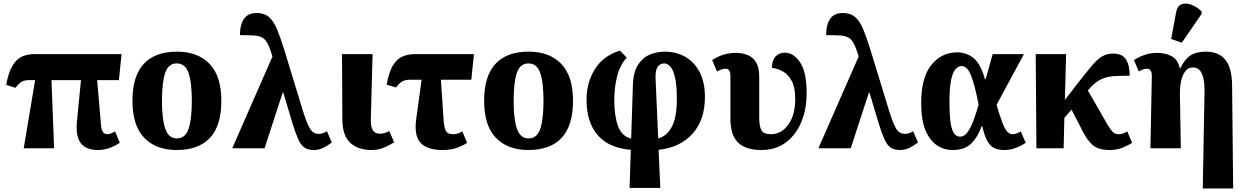

<svg xmlns="http://www.w3.org/2000/svg" viewBox="-20 -844 7107 1093"><path d="M115 0 180 -388H147Q121 -388 105 -379.5Q89 -371 68 -344L15 -361Q29 -435 53 -473Q77 -511 108.5 -523.5Q140 -536 176 -536H672L657 -388H533L554 -143Q556 -110 564.5 -95Q573 -80 592 -80Q608 -80 635 -96L662 -31Q626 -8 596 1Q566 10 538 10Q470 10 440 -29Q410 -68 418 -152L441 -388H273L288 0Z M985 10Q868 10 801 -59.5Q734 -129 734 -270Q734 -411 798.5 -480.5Q863 -550 988 -550Q1106 -550 1173 -480.5Q1240 -411 1240 -270Q1240 -129 1175.5 -59.5Q1111 10 985 10ZM987 -56Q1035 -56 1053.5 -110.5Q1072 -165 1072 -270Q1072 -376 1053 -429.5Q1034 -483 986 -483Q939 -483 920.5 -429.5Q902 -376 902 -270Q902 -165 921 -110.5Q940 -56 987 -56Z M1302 0 1531 -522V-523Q1517 -569 1504.5 -594Q1492 -619 1474 -629.5Q1456 -640 1426 -642Q1396 -644 1346 -644Q1346 -704 1369 -737Q1392 -770 1441 -770Q1484 -770 1510.5 -747.5Q1537 -725 1556.5 -678.5Q1576 -632 1598 -561L1706 -208Q1728 -138 1745.5 -110Q1763 -82 1793 -82Q1808 -82 1819 -86Q1830 -90 1841 -97L1869 -33Q1843 -13 1818 -1.5Q1793 10 1767 10Q1733 10 1713 -4Q1693 -18 1678 -51Q1663 -84 1645 -142L1593 -316H1589L1486 0Z M2095 10Q2018 10 1974 -31Q1930 -72 1929 -161L1927 -536H2101L2091 -165Q2090 -124 2102 -103.5Q2114 -83 2143 -83Q2159 -83 2171 -87Q2183 -91 2196 -98L2224 -34Q2204 -21 2170.5 -5.5Q2137 10 2095 10Z M2500 10Q2412 10 2374.5 -30.5Q2337 -71 2349 -163L2380 -390H2313Q2289 -390 2272.5 -382Q2256 -374 2234 -346L2181 -362Q2195 -438 2219 -475Q2243 -512 2275 -524Q2307 -536 2343 -536H2678L2663 -390H2490L2505 -164Q2508 -121 2517.5 -100.5Q2527 -80 2559 -80Q2574 -80 2586.5 -84Q2599 -88 2612 -96L2639 -31Q2619 -17 2584 -3.5Q2549 10 2500 10Z M2987 10Q2870 10 2803 -59.5Q2736 -129 2736 -270Q2736 -411 2800.5 -480.5Q2865 -550 2990 -550Q3108 -550 3175 -480.5Q3242 -411 3242 -270Q3242 -129 3177.5 -59.5Q3113 10 2987 10ZM2989 -56Q3037 -56 3055.5 -110.5Q3074 -165 3074 -270Q3074 -376 3055 -429.5Q3036 -483 2988 -483Q2941 -483 2922.5 -429.5Q2904 -376 2904 -270Q2904 -165 2923 -110.5Q2942 -56 2989 -56Z M3564 226 3571 9Q3481 1 3425.5 -37Q3370 -75 3344.5 -136Q3319 -197 3319 -275Q3319 -375 3367 -451Q3415 -527 3509 -556L3548 -516Q3510 -475 3493.5 -411.5Q3477 -348 3477 -274Q3477 -183 3498.5 -125.5Q3520 -68 3573 -55L3583 -363Q3586 -437 3613.5 -477.5Q3641 -518 3681.5 -534Q3722 -550 3764 -550Q3829 -550 3881 -520.5Q3933 -491 3963 -433.5Q3993 -376 3993 -292Q3993 -161 3922 -82.5Q3851 -4 3729 9L3739 226ZM3712 -395 3727 -56Q3778 -70 3805.5 -124Q3833 -178 3833 -280Q3833 -358 3823 -402Q3813 -446 3796.5 -464.5Q3780 -483 3761 -483Q3738 -483 3724 -463.5Q3710 -444 3712 -395Z M4314 10Q4226 10 4182 -32Q4138 -74 4138 -170V-411Q4138 -453 4110 -453Q4090 -453 4062 -437L4034 -502Q4065 -522 4098 -532.5Q4131 -543 4169 -543Q4205 -543 4235.5 -531Q4266 -519 4284 -489.5Q4302 -460 4302 -407V-173Q4302 -127 4314 -103.5Q4326 -80 4368 -80Q4428 -80 4467.5 -134.5Q4507 -189 4507 -280Q4507 -346 4487 -383.5Q4467 -421 4436.5 -437.5Q4406 -454 4374 -458Q4375 -501 4395 -522.5Q4415 -544 4448 -544Q4498 -544 4535 -488.5Q4572 -433 4572 -313Q4572 -222 4541.5 -149Q4511 -76 4453.5 -33Q4396 10 4314 10Z M4639 0 4868 -522V-523Q4854 -569 4841.5 -594Q4829 -619 4811 -629.5Q4793 -640 4763 -642Q4733 -644 4683 -644Q4683 -704 4706 -737Q4729 -770 4778 -770Q4821 -770 4847.5 -747.5Q4874 -725 4893.5 -678.5Q4913 -632 4935 -561L5043 -208Q5065 -138 5082.5 -110Q5100 -82 5130 -82Q5145 -82 5156 -86Q5167 -90 5178 -97L5206 -33Q5180 -13 5155 -1.5Q5130 10 5104 10Q5070 10 5050 -4Q5030 -18 5015 -51Q5000 -84 4982 -142L4930 -316H4926L4823 0Z M5402 10Q5354 10 5313.5 -17Q5273 -44 5248.5 -102.5Q5224 -161 5224 -257Q5224 -403 5282 -474.5Q5340 -546 5429 -546Q5482 -546 5522.5 -513Q5563 -480 5587 -393H5591L5631 -536H5809L5653 -247Q5672 -183 5686 -146.5Q5700 -110 5713.5 -95Q5727 -80 5745 -80Q5764 -80 5791 -96L5819 -31Q5792 -13 5761 -1.5Q5730 10 5699 10Q5667 10 5643.5 0.5Q5620 -9 5602.5 -38Q5585 -67 5572 -125H5568Q5548 -67 5510.5 -28.5Q5473 10 5402 10ZM5446 -66Q5469 -66 5487.5 -91Q5506 -116 5521.5 -157.5Q5537 -199 5551 -249Q5528 -365 5507 -416.5Q5486 -468 5454 -468Q5435 -468 5419 -449.5Q5403 -431 5394 -386.5Q5385 -342 5385 -264Q5385 -182 5392.5 -139.5Q5400 -97 5413.5 -81.5Q5427 -66 5446 -66Z M5880 0 5876 -536H6049L6042 -275L6116 -371Q6166 -435 6197 -471.5Q6228 -508 6255 -523.5Q6282 -539 6317 -539Q6368 -539 6389.5 -506Q6411 -473 6411 -413Q6362 -413 6328.5 -411Q6295 -409 6269.5 -401Q6244 -393 6221.5 -376.5Q6199 -360 6174 -331L6173 -329L6285 -134Q6300 -109 6313 -94.5Q6326 -80 6349 -80Q6372 -80 6397 -96L6425 -31Q6406 -18 6372 -4Q6338 10 6297 10Q6235 10 6203 -16Q6171 -42 6141 -101L6080 -220L6039 -173L6035 0Z M6827 229 6837 -325Q6838 -389 6822 -424.5Q6806 -460 6771 -460Q6744 -460 6727.5 -438.5Q6711 -417 6703.5 -381.5Q6696 -346 6697 -306L6702 0H6529L6537 -410Q6538 -453 6509 -453Q6490 -453 6463 -437L6435 -502Q6463 -520 6496 -531.5Q6529 -543 6568 -543Q6612 -543 6648 -525Q6684 -507 6696 -457H6700Q6725 -508 6758 -529Q6791 -550 6844 -550Q6918 -550 6955.5 -504Q6993 -458 6994 -357L7000 229ZM6708 -601 6647 -622 6675 -773Q6682 -811 6707 -820Q6732 -829 6764 -816.5Q6796 -804 6821 -778V-766Z"/></svg>

Font: Noto Serif SemiCondensed ExtraBold
Style: Regular
Weight: 800
Width: 4
Designer: Monotype Design Team
Foundry: Monotype Imaging Inc.
Version: Version 2.015